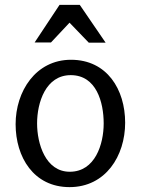

<svg xmlns="http://www.w3.org/2000/svg" viewBox="-20 -754 577 787"><path d="M265 -661 344 -579H413L307 -734H224L122 -580H189ZM265 13C413 13 493 -115 493 -251C493 -387 419 -509 271 -509C126 -509 44 -379 44 -245C44 -110 118 13 265 13ZM266 -50C166 -50 132 -166 132 -248C132 -333 167 -446 270 -446C375 -446 405 -335 405 -248C405 -163 370 -50 266 -50Z"/></svg>

Font: Rosario
Style: Regular
Weight: 400
Designer: Hector Gatti
Foundry: Omnibus Type
Version: Version 1.100